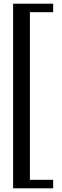

<svg xmlns="http://www.w3.org/2000/svg" viewBox="-20 -820 338 1040"><path d="M51 200V-800H268V-754H142V154H268V200Z"/></svg>

Font: Big Shoulders Text Medium
Style: Regular
Weight: 500
Designer: Patric King
Foundry: XO Type Co
Version: Version 1.000; ttfautohint (v1.8.2)